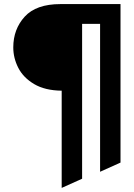

<svg xmlns="http://www.w3.org/2000/svg" viewBox="-20 -720 656 940"><path d="M470 -603H382V155L282 200V-276Q200 -277 147 -308.5Q94 -340 69.5 -388Q45 -436 45 -488Q45 -577 101 -638.5Q157 -700 276 -700H570V76L470 121Z"/></svg>

Font: Overpass Mono Light
Style: Bold
Weight: 600
Monospace: yes
Designer: Delve Withrington, Dave Bailey
Foundry: Delve Fonts
Version: Version 1.000;DELV;Overpass